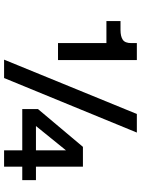

<svg xmlns="http://www.w3.org/2000/svg" viewBox="105 -795 690 940"><g transform="rotate(90 450.0 -325.0)"><path d="M191 -650H274V-264H191V-501H83V-570H127Q158 -570 174.5 -581Q191 -592 191 -623ZM538 -650H629L362 0H272ZM796 -89V0H716V-89H514V-166L699 -386H796V-156H862V-89ZM716 -156V-303L597 -156Z"/></g></svg>

Font: Overused Grotesk Medium
Style: Italic
Weight: 500
Italic angle: -10°
Version: Version 0.003